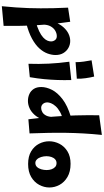

<svg xmlns="http://www.w3.org/2000/svg" viewBox="474 -1328 1159 2148"><g transform="rotate(90 1054.0 -253.5)"><path d="M49 306Q57 222 62.5 149Q68 76 70 8Q72 -60 72.5 -128Q73 -196 71 -271.5Q69 -347 65 -435L223 -459Q239 -347 248 -253.5Q257 -160 262 -74.5Q267 11 268.5 98.5Q270 186 269 286ZM235 34 209 -69Q282 -89 327.5 -111Q373 -133 398 -156Q423 -179 433 -201.5Q443 -224 443 -244Q443 -269 428 -289Q413 -309 384 -309Q353 -309 323 -291.5Q293 -274 274 -239.5Q255 -205 255 -154L196 -126Q201 -215 224 -278Q247 -341 282 -381Q317 -421 357 -440Q397 -459 437 -459Q479 -459 515 -439Q551 -419 573 -382.5Q595 -346 595 -295Q595 -253 578.5 -206.5Q562 -160 522 -115Q482 -70 412 -31.5Q342 7 235 34Z M675 -519Q675 -567 668.5 -610.5Q662 -654 654 -698L836 -727Q847 -684 854.5 -630Q862 -576 860 -533ZM843 -7 693 8Q697 -108 691.5 -220Q686 -332 670 -449L875 -471Q877 -389 874.5 -316Q872 -243 865 -169Q858 -95 843 -7Z M1472 -4 1314 9Q1296 -132 1285 -263Q1274 -394 1270.5 -523Q1267 -652 1269 -783L1489 -813Q1478 -707 1472.5 -608.5Q1467 -510 1465.5 -413Q1464 -316 1466 -215.5Q1468 -115 1472 -4ZM1109 14Q1067 14 1031.5 -2Q996 -18 974.5 -51Q953 -84 953 -135Q953 -192 984.5 -254.5Q1016 -317 1089 -373Q1162 -429 1285 -466L1338 -381Q1274 -369 1232.5 -345.5Q1191 -322 1167.5 -295.5Q1144 -269 1134.5 -244.5Q1125 -220 1125 -204Q1125 -173 1142.5 -153.5Q1160 -134 1187 -134Q1211 -134 1234.5 -147.5Q1258 -161 1273 -191Q1288 -221 1288 -272L1347 -304Q1342 -215 1319 -154.5Q1296 -94 1261.5 -57Q1227 -20 1187.5 -3Q1148 14 1109 14Z M1814 12Q1729 12 1672.5 -22Q1616 -56 1588 -110Q1560 -164 1560 -223Q1560 -283 1588 -338Q1616 -393 1672.5 -428Q1729 -463 1812 -463Q1900 -463 1959 -428.5Q2018 -394 2047.5 -340Q2077 -286 2077 -226Q2077 -167 2047.5 -112Q2018 -57 1959.5 -22.5Q1901 12 1814 12ZM1802 -69Q1830 -69 1847.5 -87.5Q1865 -106 1873.5 -135.5Q1882 -165 1882 -195Q1882 -224 1873.5 -249Q1865 -274 1848 -290Q1831 -306 1804 -306Q1779 -306 1761.5 -290Q1744 -274 1735.5 -248Q1727 -222 1727 -194Q1727 -163 1736 -134Q1745 -105 1762.5 -87Q1780 -69 1802 -69Z"/></g></svg>

Font: Marhey Light SemiBold
Style: Regular
Weight: 600
Version: Version 1.000